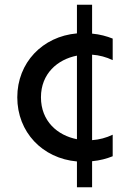

<svg xmlns="http://www.w3.org/2000/svg" viewBox="-20 -676 558 811"><path d="M305 115H369V5C402 2 431 -6 456 -16V-107C429 -94 399 -86 369 -84V-445C399 -443 429 -435 456 -422V-513C431 -523 402 -531 369 -534V-656H305V-535C159 -522 53 -411 53 -265C53 -118 159 -7 305 6ZM153 -265C153 -365 223 -425 305 -441V-88C223 -104 153 -164 153 -265Z"/></svg>

Font: Chess Sans Medium
Style: Regular
Weight: 500
Designer: Wolf Bōese
Foundry: Wolf Bōese
Version: Version 7.223;Glyphs 3.3 (3306)